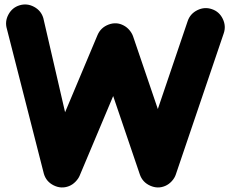

<svg xmlns="http://www.w3.org/2000/svg" viewBox="-20 -762 1010 844"><path d="M66.4 -738.8Q99.1 -748.5 129.9 -731.9Q160.6 -715.3 170.4 -682.6L266.1 -268.6L408.7 -607.9Q422.9 -641.1 457.5 -654.1Q492.2 -667 523.9 -649.9Q538.6 -642.1 549.3 -629.2Q560.1 -616.2 564.9 -602.5L673.8 -282.7L805.2 -669.9Q816.4 -702.1 847.9 -717.5Q879.4 -732.9 911.6 -721.7Q943.8 -710.9 959.2 -679.2Q974.6 -647.5 963.4 -615.2L752.9 4.9Q748 20 735.6 33.9Q723.1 47.9 706.5 55.2Q673.8 69.3 640.1 54.2Q606.4 39.1 594.7 4.9L477.5 -339.8L330.1 10.3Q324.7 23.4 312 36.6Q299.3 49.8 283.2 56.2Q249.5 69.3 216.3 53Q183.1 36.6 172.9 2L10.3 -634.8Q0.5 -667.5 17.1 -698.2Q33.7 -729 66.4 -738.8Z"/></svg>

Font: Mikhak Black
Style: Regular
Weight: 900
Designer: Amin Abedi
Version: Version 3.3